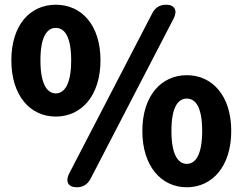

<svg xmlns="http://www.w3.org/2000/svg" viewBox="-20 -738 1026 812"><path d="M216 -245C325 -245 405 -334 405 -483C405 -632 325 -718 216 -718C107 -718 28 -632 28 -483C28 -334 107 -245 216 -245ZM151 -483C151 -587 181 -620 216 -620C251 -620 281 -587 281 -483C281 -379 251 -343 216 -343C181 -343 151 -379 151 -483ZM273 -5C255 29 268 54 304 54C332 54 350 42 363 18L714 -659C732 -693 719 -718 683 -718C655 -718 637 -706 624 -682ZM582 -184C582 -35 662 54 770 54C878 54 958 -35 958 -184C958 -333 878 -420 770 -420C662 -420 582 -333 582 -184ZM705 -184C705 -289 735 -321 770 -321C805 -321 835 -289 835 -184C835 -80 805 -45 770 -45C735 -45 705 -80 705 -184Z"/></svg>

Font: コーポレート・ロゴ（ラウンド）ver3 Bold
Style: Regular
Weight: 700
Designer: [KANA_main] LOGOTYPE.JP [Source Han Sans] Ryoko NISHIZUKA 西塚涼子 (kana, bopomofo & ideographs); Paul D. Hunt (Latin, Greek
Version: Version 12.001;FEAKit 1.0